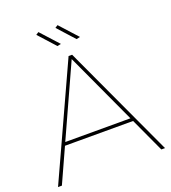

<svg xmlns="http://www.w3.org/2000/svg" viewBox="-157 -1007 1001 1123"><g transform="rotate(-20 343.0 -445.5)"><path d="M330 -699H352L676 0H653L341 -676L34 0H10ZM125 -233H559V-213H125ZM331 -891 431 -781 408 -776 314 -880ZM212 -891 312 -781 289 -776 195 -880Z"/></g></svg>

Font: Alexandria Thin
Style: Regular
Weight: 250
Designer: Mohamed Gaber
Foundry: Kief Type Foundry
Version: Version 5.100